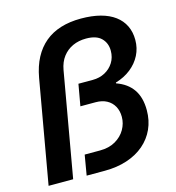

<svg xmlns="http://www.w3.org/2000/svg" viewBox="-109 -828 843 921"><g transform="rotate(-15 312.5 -367.5)"><path d="M19 0 109 -512Q119 -568 141 -609.5Q163 -651 196.5 -679Q230 -707 275 -721Q320 -735 376 -735Q430 -735 472 -724Q514 -713 543 -691.5Q572 -670 587 -639Q602 -608 602 -569Q602 -528 584.5 -493.5Q567 -459 535 -433.5Q503 -408 459 -395V-391Q513 -372 540.5 -332Q568 -292 568 -229Q568 -178 549 -136Q530 -94 494.5 -63.5Q459 -33 409 -16.5Q359 0 298 0H208L225 -100H301Q346 -100 378 -118.5Q410 -137 427 -166.5Q444 -196 444 -229Q444 -259 431.5 -281.5Q419 -304 396 -316.5Q373 -329 341 -329H265L284 -436H355Q389 -436 416 -450.5Q443 -465 459 -490.5Q475 -516 475 -549Q475 -587 450.5 -611.5Q426 -636 375 -636Q338 -636 308.5 -622.5Q279 -609 259 -583Q239 -557 232 -518L141 0Z"/></g></svg>

Font: Archivo SemiBold SemiBold
Style: Italic
Weight: 600
Italic angle: -10°
Version: Version 2.001